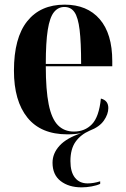

<svg xmlns="http://www.w3.org/2000/svg" viewBox="-20 -568 540 826"><path d="M331 238Q276 238 241 211Q206 184 206 132Q206 92 236 59Q266 26 329 5Q301 10 270 10Q156 10 98 -62Q40 -134 40 -264Q40 -405 97 -476.5Q154 -548 258 -548Q355 -548 409 -485.5Q463 -423 463 -305V-283H177Q177 -181 189.5 -119Q202 -57 229 -29.5Q256 -2 298 -2Q345 -2 375.5 -33.5Q406 -65 414 -144Q446 -136 446 -103Q446 -77 427 -49.5Q408 -22 366 -6Q327 11 305 42Q283 73 283 125Q283 172 302.5 196.5Q322 221 357 221Q382 221 411 212V223Q396 230 374 234Q352 238 331 238ZM329 -293Q329 -386 322.5 -439.5Q316 -493 300.5 -515.5Q285 -538 257 -538Q230 -538 212 -515.5Q194 -493 185.5 -439.5Q177 -386 177 -293Z"/></svg>

Font: Noto Serif Display Condensed
Style: Bold
Weight: 700
Width: 3
Designer: Monotype Design Team
Foundry: Monotype Imaging Inc.
Version: Version 2.009